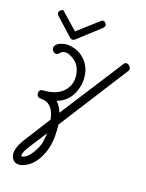

<svg xmlns="http://www.w3.org/2000/svg" viewBox="-104 -497 604 795"><g transform="rotate(15 198.0 -100.0)"><path d="M100 -258Q93 -250 87 -250Q79 -250 73 -256Q67 -262 67 -268Q67 -278 73 -284Q79 -290 87 -293Q95 -296 103 -297.5Q111 -299 116 -299Q133 -299 152.5 -292Q172 -285 188 -270.5Q204 -256 214 -234.5Q224 -213 224 -185Q224 -165 218.5 -146Q213 -127 202.5 -110Q192 -93 175.5 -80.5Q159 -68 138 -63Q146 -54 152 -42.5Q158 -31 162 -18L364 -279Q369 -288 377 -288Q384 -288 390 -281.5Q396 -275 396 -269Q396 -262 392 -258L171 30Q171 33 171 38V48Q171 102 157.5 137.5Q144 173 126 194Q108 215 88.5 224Q69 233 58 233Q39 233 30 221.5Q21 210 21 195Q21 168 51 128L134 19Q130 -18 114 -36Q98 -54 73 -54V-55Q55 -55 55 -73Q55 -90 73 -90Q78 -90 79 -90Q103 -90 122.5 -95.5Q142 -101 156.5 -112.5Q171 -124 180 -141Q189 -158 189 -181Q189 -207 177 -228.5Q165 -250 134 -264Q129 -266 120 -266Q112 -266 106 -262.5Q100 -259 100 -258ZM229 -429Q234 -433 238 -433Q244 -433 248.5 -428Q253 -423 253 -417Q253 -411 247 -405L145 -327Q140 -324 136 -324Q132 -324 124 -330L54 -405Q49 -413 49 -416Q49 -421 54.5 -426.5Q60 -432 66 -432Q71 -432 75 -425L137 -360ZM126 123Q129 112 131 101Q133 90 135 77L79 149Q67 165 61.5 175Q56 185 56 194Q56 197 59 197Q65 197 74 192.5Q83 188 91.5 178.5Q100 169 109.5 155Q119 141 126 123Z"/></g></svg>

Font: Gruenewald VA
Style: Regular
Weight: 400
Designer: Peter Wiegel
Foundry: Peter Wiegel, nach dem Schriftentwurf von Dr. H. Gr¸newald
Version: Version 0.007